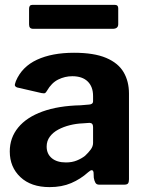

<svg xmlns="http://www.w3.org/2000/svg" viewBox="-20 -756 603 786"><path d="M341 -51Q310 -23 271.5 -6.5Q233 10 183 10Q107 10 63.5 -31Q20 -72 20 -136Q20 -192 54.5 -234Q89 -276 154 -299.5Q219 -323 310 -325L345 -328Q350 -328 355.5 -331Q361 -334 361 -342V-363Q361 -401 339 -422.5Q317 -444 276 -444Q246 -444 218.5 -430.5Q191 -417 172 -384Q168 -377 164.5 -375Q161 -373 150 -375L50 -398Q44 -400 41.5 -404.5Q39 -409 45 -424Q70 -483 131.5 -511.5Q193 -540 283 -540Q365 -540 414.5 -519Q464 -498 486 -460.5Q508 -423 508 -373V-22Q508 -10 504 -5Q500 0 488 0H386Q375 0 370.5 -8Q366 -16 364 -28L363 -50Q360 -68 341 -51ZM361 -236Q361 -253 346 -253L318 -251Q292 -250 266 -243.5Q240 -237 218.5 -225.5Q197 -214 184 -196.5Q171 -179 171 -156Q171 -126 192 -108.5Q213 -91 250 -91Q275 -91 294.5 -99Q314 -107 328 -118Q342 -131 351.5 -144Q361 -157 361 -171V-236ZM464 -722V-657Q464 -638 441 -638H117Q107 -638 103 -642.5Q99 -647 99 -656V-720Q99 -736 112 -736H451Q464 -736 464 -722Z"/></svg>

Font: Libre Franklin Thin
Style: Bold
Weight: 700
Version: Version 3.000